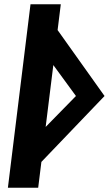

<svg xmlns="http://www.w3.org/2000/svg" viewBox="-20 -880 510 900"><path d="M265 -860H123L17 0H159L174 -121L470 -430L250 -739ZM336 -430 194 -285 230 -575Z"/></svg>

Font: Ny Stormning
Style: HfKr
Weight: 700
Designer: Robert Jablonski, Mew Too
Foundry: Cannot Into Space Fonts
Version: Version 0.90